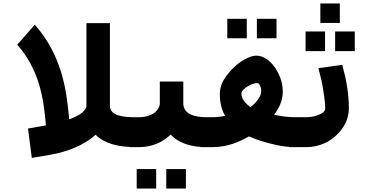

<svg xmlns="http://www.w3.org/2000/svg" viewBox="-20 -846 2122 1104"><path d="M762 0V-172C698 -172 612 -176 612 -238V-713H477V-238C477 -230 474 -223 469 -216C450 -190 412 -172 378 -160C374 -204 369 -249 362 -295C336 -465 275 -596 180 -704L79 -589C137 -524 178 -449 205 -359C227 -286 237 -210 244 -125L141 -107L163 62L269 44C372 26 465 -13 530 -71C581 -20 660 0 762 0Z M961 -72C1006 -25 1074 0 1167 0V-172C1101 -172 1034 -189 1034 -252V-377H899V-252C899 -240 895 -230 889 -220C871 -190 828 -172 779 -172H727V0H779C859 0 919 -31 961 -72ZM878 238V126H766V238ZM1049 238V126H936V238Z M1420 -230C1401 -244 1388 -257 1380 -270C1372 -283 1368 -295 1368 -307C1368 -314 1371 -322 1378 -329C1396 -347 1427 -368 1461 -368C1463 -368 1467 -367 1469 -364C1476 -354 1482 -340 1482 -323C1482 -307 1476 -292 1465 -276C1454 -260 1439 -245 1420 -230ZM1556 -187C1582 -221 1606 -264 1606 -318C1606 -378 1583 -427 1557 -463C1535 -493 1499 -526 1454 -526C1442 -526 1428 -523 1413 -517C1358 -495 1316 -455 1282 -410C1262 -384 1244 -348 1244 -306C1244 -254 1255 -215 1274 -180C1251 -175 1227 -172 1204 -172H1133V0H1204C1285 0 1355 -29 1412 -62C1432 -53 1453 -44 1476 -37C1534 -19 1604 0 1676 0V-172C1636 -172 1592 -178 1556 -187ZM1399 -626V-738H1287V-626ZM1570 -626V-738H1457V-626Z M1948 -473 1811 -454C1822 -412 1834 -364 1840 -319C1845 -287 1850 -254 1850 -222C1850 -205 1834 -196 1820 -189C1800 -179 1771 -172 1740 -172H1642V0H1740C1819 0 1879 -33 1919 -73C1953 -107 1986 -157 1986 -222C1986 -315 1969 -396 1948 -473ZM1934 -714V-826H1822V-714ZM1849 -552V-665H1737V-552ZM2020 -552V-665H1907V-552Z"/></svg>

Font: Iranian Sans Web
Style: Bold
Weight: 700
Designer: Hooman Mehr, Hadi Navid in Neviseh Pardaz Co. Ltd. (http://nevisa.com)
Foundry: http://font-store.ir
Version: 5.0.2 build 3/9/1393